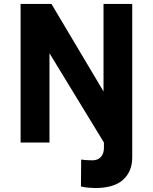

<svg xmlns="http://www.w3.org/2000/svg" viewBox="-20 -720 773 970"><path d="M460 230Q448 230 425 228Q402 226 389 222L390 86Q402 88 419.5 89Q437 90 447 90Q474 90 489.5 73Q505 56 505 28V0L230 -451V0H84V-700H240L503 -258V-700H648V76Q648 146 602 188Q556 230 460 230Z"/></svg>

Font: Inclusive Sans
Style: Bold
Weight: 700
Designer: Olivia King
Foundry: Olivia King
Version: Version 2.004